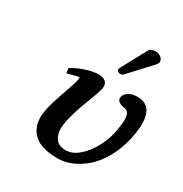

<svg xmlns="http://www.w3.org/2000/svg" viewBox="-163 -805 894 940"><g transform="rotate(30 284.0 -335.0)"><path d="M450.2 -682.1Q464.8 -682.1 478 -672.1Q491.2 -662.1 491.2 -648.9V-645Q489.3 -635.3 481.9 -627.9L369.1 -505.9Q363.3 -499 351.1 -499Q345.7 -499 339.4 -503.2Q333 -507.3 333 -512.2Q333 -518.1 335.9 -523.9L413.1 -667Q417 -674.8 428.2 -678.5Q439.5 -682.1 450.2 -682.1ZM556.2 -250Q541.5 -186.5 512.7 -135.5Q483.9 -84.5 448 -53Q412.1 -21.5 372.8 -4.6Q333.5 12.2 294.9 12.2Q202.6 12.2 161.4 -24.2Q120.1 -60.5 120.1 -121.1Q120.1 -143.1 127 -174.8Q134.3 -209.5 163.1 -291Q182.6 -346.7 186 -360.8Q188 -369.1 188.7 -375Q189.5 -380.9 189.2 -383.5Q189 -386.2 188 -386.2Q185.1 -386.2 168.5 -381.8L136.7 -374L122.1 -370.1L119.1 -397Q141.1 -413.6 186 -429.2Q231 -444.8 264.2 -444.8Q286.6 -444.8 300.3 -434.6Q314 -424.3 314 -405.8Q314 -397.9 313 -394Q308.1 -370.1 279.8 -296.9Q252.4 -226.1 240.2 -171.9Q233.9 -145.5 233.9 -125Q233.9 -87.9 251.7 -64.9Q269.5 -42 308.1 -42Q343.8 -42 378.7 -71.5Q413.6 -101.1 438.2 -145.3Q462.9 -189.5 474.1 -237.8Q483.9 -291.5 483.9 -312Q483.9 -358.4 460 -363.8Q410.2 -370.6 410.2 -397Q410.2 -401.9 411.1 -404.8Q415 -420.9 433.8 -432.9Q452.6 -444.8 481.9 -444.8Q567.9 -444.8 567.9 -340.8Q567.9 -302.7 556.2 -250Z"/></g></svg>

Font: Linux Libertine G
Style: Semibold Italic
Weight: 600
Italic angle: -11.5°
Designer: Philipp H. Poll
Foundry: Philipp H. Poll
Version: Version 5.1.1